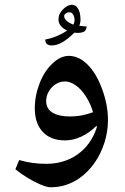

<svg xmlns="http://www.w3.org/2000/svg" viewBox="-20 -593 527 811"><path d="M194 198Q179 198 152.5 187Q126 176 97 158.5Q68 141 45 122L61 83Q88 91 116.5 95Q145 99 175 99Q252 99 308.5 58.5Q365 18 389 -55L388 -62Q359 -33 324.5 -16.5Q290 0 255 0Q194 0 160.5 -36Q127 -72 127 -135Q127 -189 147.5 -241.5Q168 -294 202 -325Q235 -357 271 -357Q313 -357 350.5 -319.5Q388 -282 412 -215Q424 -182 430 -150Q436 -118 436 -86Q436 -37 421 10Q406 57 379 95.5Q352 134 315 160Q260 198 194 198ZM276 -101Q300 -101 322.5 -105Q345 -109 373 -119Q363 -154 343 -185.5Q323 -217 299 -233Q276 -249 255 -249Q231 -249 211.5 -235Q192 -221 182 -199Q175 -183 175 -166Q175 -134 201.5 -117.5Q228 -101 276 -101ZM199 -401Q171 -401 171 -426Q197 -431 220 -440.5Q243 -450 264 -464Q227 -481 227 -511Q227 -535 246.5 -554Q266 -573 285 -573Q299 -573 308 -559Q320 -543 320 -509Q320 -502 318.5 -496Q317 -490 315 -484L346 -481Q345 -466 336 -460Q327 -454 306 -454L294 -455Q240 -401 199 -401ZM290 -489 292 -494Q295 -502 295 -507Q295 -520 289.5 -530.5Q284 -541 273 -541Q264 -541 257.5 -536Q251 -531 251 -526Q251 -504 290 -489Z"/></svg>

Font: Noto Naskh Arabic SemiBold
Style: Regular
Weight: 600
Designer: Monotype Design Team, David Williams, Mohamad Dakak and Nizar Qandah
Foundry: Monotype Imaging Inc.
Version: Version 2.016